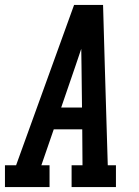

<svg xmlns="http://www.w3.org/2000/svg" viewBox="-42 -755 562 775"><path d="M-22 0V-88H23L257 -735H374L381 -490L393 -88H426V0H247V-88H291L290 -233H175L125 -88H158V0ZM205 -321H289L287 -490Q287 -507 286.5 -524Q286 -541 286 -558Q280 -541 274.5 -524Q269 -507 263 -490Z"/></svg>

Font: Iosevka Slab Semibold
Style: Italic
Weight: 600
Italic angle: -9°
Monospace: yes
Designer: Belleve Invis
Foundry: Belleve Invis
Version: Version 11.1.1; ttfautohint (v1.8.3)